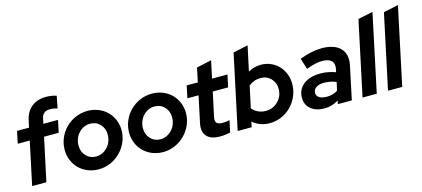

<svg xmlns="http://www.w3.org/2000/svg" viewBox="-60 -1245 3838 1748"><g transform="rotate(-15 1859.5 -371.0)"><path d="M73 -521H186L200 -585Q217 -666 271 -709Q325 -752 408 -752Q433 -752 460.5 -747.5Q488 -743 505 -736L482 -622Q465 -628 448 -631Q431 -634 413 -634Q379 -634 359 -618.5Q339 -603 332 -572L321 -521H459L435 -406H297L210 0H76L162 -406H49Z M447 -241Q447 -300 470 -353Q493 -406 532.5 -445.5Q572 -485 625.5 -508Q679 -531 738 -531Q792 -531 839.5 -512Q887 -493 921 -459.5Q955 -426 974.5 -380Q994 -334 994 -281Q994 -222 970.5 -169Q947 -116 907.5 -76.5Q868 -37 815 -13.5Q762 10 703 10Q649 10 601.5 -9Q554 -28 520 -61.5Q486 -95 466.5 -141.5Q447 -188 447 -241ZM709 -109Q740 -109 768 -122Q796 -135 817 -157.5Q838 -180 850 -210.5Q862 -241 862 -275Q862 -334 825 -373Q788 -412 731 -412Q700 -412 672 -399Q644 -386 623.5 -363.5Q603 -341 591 -311Q579 -281 579 -247Q579 -187 616 -148Q653 -109 709 -109Z M1054 -241Q1054 -300 1077 -353Q1100 -406 1139.5 -445.5Q1179 -485 1232.5 -508Q1286 -531 1345 -531Q1399 -531 1446.5 -512Q1494 -493 1528 -459.5Q1562 -426 1581.5 -380Q1601 -334 1601 -281Q1601 -222 1577.5 -169Q1554 -116 1514.5 -76.5Q1475 -37 1422 -13.5Q1369 10 1310 10Q1256 10 1208.5 -9Q1161 -28 1127 -61.5Q1093 -95 1073.5 -141.5Q1054 -188 1054 -241ZM1316 -109Q1347 -109 1375 -122Q1403 -135 1424 -157.5Q1445 -180 1457 -210.5Q1469 -241 1469 -275Q1469 -334 1432 -373Q1395 -412 1338 -412Q1307 -412 1279 -399Q1251 -386 1230.5 -363.5Q1210 -341 1198 -311Q1186 -281 1186 -247Q1186 -187 1223 -148Q1260 -109 1316 -109Z M1700 -156 1753 -406H1648L1672 -521H1777L1805 -654L1946 -685L1911 -521H2056L2032 -406H1887L1838 -178Q1830 -140 1845 -123.5Q1860 -107 1903 -107Q1919 -107 1934 -109Q1949 -111 1967 -115L1943 -4Q1925 0 1898 3.5Q1871 7 1848 7Q1761 7 1722.5 -35.5Q1684 -78 1700 -156Z M2604 -287Q2604 -226 2581 -172.5Q2558 -119 2519 -79Q2480 -39 2427 -16Q2374 7 2314 7Q2268 7 2227.5 -8Q2187 -23 2156 -51L2145 0H2013L2162 -700L2302 -730L2252 -496Q2280 -512 2310.5 -520Q2341 -528 2372 -528Q2421 -528 2464 -509.5Q2507 -491 2537.5 -459Q2568 -427 2586 -382.5Q2604 -338 2604 -287ZM2337 -412Q2306 -412 2277.5 -401.5Q2249 -391 2226 -372L2182 -169Q2202 -142 2236 -126Q2270 -110 2309 -110Q2378 -110 2425.5 -158Q2473 -206 2473 -275Q2473 -333 2434.5 -372.5Q2396 -412 2337 -412Z M2833 6Q2752 6 2704 -33.5Q2656 -73 2656 -139Q2656 -218 2715 -264.5Q2774 -311 2875 -311Q2912 -311 2948.5 -304Q2985 -297 3017 -285L3023 -311Q3034 -364 3007 -390.5Q2980 -417 2917 -417Q2889 -417 2853.5 -409Q2818 -401 2770 -383L2737 -486Q2794 -508 2846.5 -519Q2899 -530 2946 -530Q3065 -530 3120.5 -472Q3176 -414 3155 -313L3089 0H2957L2964 -32Q2932 -13 2900 -3.5Q2868 6 2833 6ZM2783 -151Q2783 -123 2808.5 -107Q2834 -91 2879 -91Q2907 -91 2933 -98Q2959 -105 2982 -120L2999 -198Q2974 -209 2944.5 -215Q2915 -221 2885 -221Q2838 -221 2810.5 -202Q2783 -183 2783 -151Z M3479 -730 3324 0H3190L3339 -700Z M3719 -730 3564 0H3430L3579 -700Z"/></g></svg>

Font: Red Hat Display
Style: Bold Italic
Weight: 700
Italic angle: -12°
Designer: Pentagram / MCKL
Foundry: Pentagram / MCKL
Version: Version 1.003; Red Hat Display Bold Italic